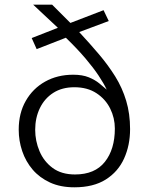

<svg xmlns="http://www.w3.org/2000/svg" viewBox="-20 -799 656 831"><path d="M301.8 11.7Q241.7 11.7 196.5 -9Q151.4 -29.8 121.3 -64.9Q91.3 -100.1 76.2 -144.8Q61 -189.5 61 -237.8Q61 -309.1 91.6 -362.5Q122.1 -416 175.3 -445.8Q228.5 -475.6 296.9 -475.6Q336.9 -475.6 364.3 -464.4Q391.6 -453.1 409.9 -438Q428.2 -422.9 441.9 -411.1Q429.2 -438 407 -471.4Q384.8 -504.9 350.1 -545.9Q315.4 -586.9 265.1 -635.7L138.7 -586.4L117.2 -634.3L230.5 -678.7L123.5 -778.8H205.6L284.7 -699.7L428.2 -754.9L450.7 -708L322.8 -660.2Q368.7 -610.8 408.4 -564Q448.2 -517.1 478.8 -468Q509.3 -418.9 526.1 -363Q543 -307.1 543 -240.2Q543 -170.4 517.1 -113Q491.2 -55.7 437.7 -22Q384.3 11.7 301.8 11.7ZM304.7 -43.9Q390.6 -43.9 433.8 -98.4Q477.1 -152.8 477.1 -242.7Q477.1 -288.1 457 -328.9Q437 -369.6 397.7 -395.5Q358.4 -421.4 301.8 -421.4Q248.5 -421.4 210.7 -397.2Q172.9 -373 152.6 -331.1Q132.3 -289.1 132.3 -237.3Q132.3 -189 151.1 -144.5Q169.9 -100.1 208 -72Q246.1 -43.9 304.7 -43.9Z"/></svg>

Font: Comme Light
Style: Regular
Weight: 300
Version: Version 1.000;gftools[0.9.27]